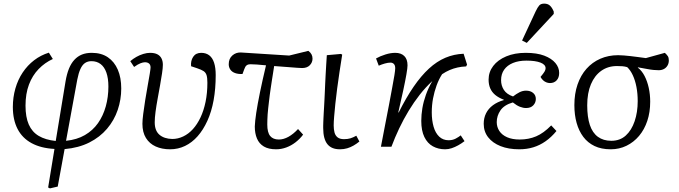

<svg xmlns="http://www.w3.org/2000/svg" viewBox="-20 -811 3752 1061"><path d="M256 230 246 225 281 12Q206 8 154.5 -20Q103 -48 77 -98.5Q51 -149 51 -220Q51 -273 65 -322Q79 -371 105.5 -410.5Q132 -450 168.5 -478Q205 -506 250 -520L272 -485Q228 -465 193.5 -429.5Q159 -394 140 -343.5Q121 -293 121 -227Q121 -164 139 -123Q157 -82 194 -60Q231 -38 288 -32L342 -360Q349 -402 361 -431.5Q373 -461 391 -480.5Q409 -500 432.5 -509.5Q456 -519 487 -519Q540 -519 576 -494.5Q612 -470 631 -426Q650 -382 650 -322Q650 -261 630.5 -203.5Q611 -146 571.5 -99.5Q532 -53 473.5 -23.5Q415 6 337 13L299 220ZM345 -33Q405 -39 449 -64.5Q493 -90 521.5 -130.5Q550 -171 564.5 -223Q579 -275 579 -333Q579 -378 568 -409.5Q557 -441 536 -457Q515 -473 485 -473Q465 -473 450 -463Q435 -453 424.5 -430Q414 -407 407 -371Z M920 14Q875 14 840.5 -1.5Q806 -17 786.5 -48.5Q767 -80 767 -127Q767 -147 771.5 -182Q776 -217 782.5 -258Q789 -299 796 -337Q803 -375 807.5 -403Q812 -431 812 -438Q812 -453 803.5 -460Q795 -467 781 -467Q771 -467 756.5 -461.5Q742 -456 721 -441L700 -473Q715 -486 733.5 -496.5Q752 -507 772 -513Q792 -519 809 -519Q834 -519 849.5 -511Q865 -503 872.5 -488Q880 -473 880 -453Q880 -436 875.5 -406Q871 -376 864.5 -339.5Q858 -303 851 -265Q844 -227 839.5 -193Q835 -159 835 -135Q835 -89 861 -66.5Q887 -44 932 -43Q963 -43 992.5 -57Q1022 -71 1046 -97.5Q1070 -124 1088 -162Q1106 -200 1116 -248.5Q1126 -297 1126 -354Q1126 -381 1121.5 -395.5Q1117 -410 1105 -418Q1093 -426 1069 -434L1036 -445Q1033 -475 1047.5 -497Q1062 -519 1092 -519Q1118 -519 1136 -505.5Q1154 -492 1163 -464.5Q1172 -437 1172 -396Q1172 -321 1160.5 -257.5Q1149 -194 1126 -143.5Q1103 -93 1072 -58Q1041 -23 1002.5 -4.5Q964 14 920 14Z M1506 14Q1464 14 1438 -1.5Q1412 -17 1400 -45.5Q1388 -74 1388 -112Q1389 -141 1396 -187.5Q1403 -234 1416.5 -300Q1430 -366 1450 -450Q1422 -453 1398.5 -454.5Q1375 -456 1363 -456Q1351 -456 1343 -450Q1335 -444 1330 -429L1320 -402Q1296 -401 1278.5 -407.5Q1261 -414 1252.5 -427Q1244 -440 1244 -456Q1244 -487 1264 -504.5Q1284 -522 1311 -521L1578 -504L1684 -530Q1696 -521 1701.5 -510.5Q1707 -500 1707 -487Q1707 -466 1692 -450.5Q1677 -435 1649 -435Q1641 -435 1620.5 -436.5Q1600 -438 1568.5 -440.5Q1537 -443 1495 -446Q1492 -425 1488.5 -404.5Q1485 -384 1482 -363.5Q1479 -343 1476 -323.5Q1473 -304 1470.5 -284.5Q1468 -265 1466 -247Q1464 -229 1462 -212Q1460 -195 1459 -179.5Q1458 -164 1457.5 -149.5Q1457 -135 1457 -123Q1457 -79 1473 -59.5Q1489 -40 1521 -40Q1547 -40 1574 -55Q1601 -70 1627 -98L1655 -67Q1637 -43 1613 -24.5Q1589 -6 1561.5 4Q1534 14 1506 14Z M1859 14Q1835 14 1818 7Q1801 0 1789.5 -14Q1778 -28 1772 -50.5Q1766 -73 1766 -104Q1766 -109 1766 -116.5Q1766 -124 1766.5 -134.5Q1767 -145 1767.5 -158.5Q1768 -172 1769 -188Q1770 -204 1771 -222Q1772 -240 1773 -260Q1774 -280 1775 -302.5Q1776 -325 1777 -349Q1778 -373 1779.5 -398.5Q1781 -424 1782.5 -451Q1784 -478 1786 -506L1864 -513L1871 -509Q1863 -460 1856 -412.5Q1849 -365 1843 -320.5Q1837 -276 1833 -236.5Q1829 -197 1826.5 -167Q1824 -137 1824 -118Q1824 -96 1828.5 -79Q1833 -62 1845.5 -52Q1858 -42 1881 -42Q1901 -42 1916 -46.5Q1931 -51 1949 -61L1966 -29Q1950 -16 1933.5 -6.5Q1917 3 1898.5 8.5Q1880 14 1859 14Z M2440 14Q2402 14 2372 -2.5Q2342 -19 2325 -54Q2308 -89 2308 -143Q2308 -177 2314 -213Q2320 -249 2333.5 -287Q2347 -325 2369 -363Q2332 -329 2299.5 -287.5Q2267 -246 2238.5 -199Q2210 -152 2186 -101.5Q2162 -51 2143 0H2085Q2096 -61 2108 -120Q2120 -179 2129.5 -231Q2139 -283 2147 -325Q2155 -367 2159.5 -395Q2164 -423 2164 -434Q2164 -450 2156.5 -457.5Q2149 -465 2138 -465Q2124 -465 2106.5 -460Q2089 -455 2073 -448L2058 -488Q2081 -501 2110 -510Q2139 -519 2164 -519Q2196 -519 2214 -501.5Q2232 -484 2232 -450Q2232 -436 2226 -401Q2220 -366 2208.5 -312.5Q2197 -259 2181 -190L2183 -189Q2224 -271 2265.5 -331.5Q2307 -392 2350.5 -432Q2394 -472 2441.5 -492Q2489 -512 2542 -514L2561 -454L2556 -444Q2531 -443 2508.5 -438Q2486 -433 2465 -424Q2444 -415 2423 -401Q2405 -373 2392.5 -338.5Q2380 -304 2373 -267Q2366 -230 2366 -190Q2366 -146 2376 -111Q2386 -76 2407 -56Q2428 -36 2459 -36Q2481 -36 2498 -45Q2515 -54 2526 -63L2547 -31Q2530 -18 2512 -8Q2494 2 2476 8Q2458 14 2440 14Z M2850 14Q2790 14 2746 -3.5Q2702 -21 2677.5 -52.5Q2653 -84 2653 -127Q2653 -159 2666 -185Q2679 -211 2704 -229.5Q2729 -248 2764 -258V-260Q2735 -271 2716.5 -286.5Q2698 -302 2689 -323Q2680 -344 2680 -371Q2680 -413 2705.5 -446.5Q2731 -480 2777.5 -499.5Q2824 -519 2885 -519Q2947 -519 2987.5 -503.5Q3028 -488 3049 -463Q3070 -438 3070 -408Q3070 -382 3056 -367Q3042 -352 3019 -352Q3009 -352 2999 -356Q2989 -360 2981 -367.5Q2973 -375 2967 -386Q2983 -405 2989 -415Q2995 -425 2995 -434Q2995 -454 2967 -465Q2939 -476 2889 -476Q2846 -476 2814.5 -463Q2783 -450 2766 -426Q2749 -402 2749 -368Q2749 -338 2764.5 -314Q2780 -290 2815 -278Q2833 -292 2850.5 -301Q2868 -310 2887 -310Q2911 -310 2926 -297.5Q2941 -285 2941 -264Q2941 -244 2927 -229Q2913 -214 2887 -214Q2871 -214 2853 -221Q2835 -228 2814 -245Q2766 -231 2745.5 -201Q2725 -171 2725 -136Q2725 -109 2739.5 -87Q2754 -65 2782.5 -52.5Q2811 -40 2852 -40Q2901 -40 2942.5 -57.5Q2984 -75 3026 -118L3055 -87Q3027 -53 2995 -30.5Q2963 -8 2927 3Q2891 14 2850 14ZM2891 -574 2865 -587 2940 -748Q2951 -771 2960 -781Q2969 -791 2987 -791Q3007 -791 3019 -780Q3031 -769 3040 -747V-734Z M3355 14Q3303 14 3265.5 -4Q3228 -22 3203.5 -54.5Q3179 -87 3166.5 -131.5Q3154 -176 3154 -230Q3154 -293 3171.5 -344Q3189 -395 3221 -431Q3253 -467 3297.5 -486.5Q3342 -506 3396 -506Q3411 -506 3428 -504.5Q3445 -503 3464 -501Q3483 -499 3504 -496Q3525 -493 3549 -490L3654 -519Q3665 -509 3670.5 -500.5Q3676 -492 3676 -477Q3676 -461 3668.5 -448.5Q3661 -436 3648.5 -429.5Q3636 -423 3620 -423Q3607 -423 3591 -424.5Q3575 -426 3554.5 -430Q3534 -434 3505 -439V-437Q3527 -420 3542 -391Q3557 -362 3565 -325.5Q3573 -289 3573 -249Q3573 -191 3557 -143Q3541 -95 3511.5 -60Q3482 -25 3442 -5.5Q3402 14 3355 14ZM3358 -33Q3406 -33 3438 -62Q3470 -91 3487 -141Q3504 -191 3504 -252Q3504 -294 3497 -330.5Q3490 -367 3477 -395Q3464 -423 3446 -440Q3432 -444 3419 -445Q3406 -446 3389 -446Q3340 -446 3303 -420Q3266 -394 3245.5 -345.5Q3225 -297 3225 -229Q3225 -164 3239.5 -120.5Q3254 -77 3284 -55Q3314 -33 3358 -33Z"/></svg>

Font: Literata Light
Style: Italic
Weight: 300
Italic angle: -2°
Designer: Latin by Veronika Burian and Jose Scaglione. Greek by Irene Vlachou. Cyrillic by Vera Evstafieva
Foundry: TypeTogether
Version: Version 3.103;gftools[0.9.29]